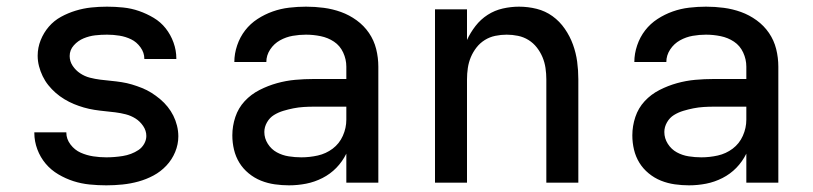

<svg xmlns="http://www.w3.org/2000/svg" viewBox="-20 -548 2440 576"><path d="M299 8Q274 8 249 5.5Q224 3 200.5 -4.5Q177 -12 155 -25Q133 -38 117 -57Q101 -76 92 -100Q83 -124 83 -149V-151H179V-150Q179 -131 191.5 -114.5Q204 -98 222 -90Q240 -82 259.5 -79Q279 -76 299 -76Q311 -76 323.5 -77Q336 -78 348.5 -80Q361 -82 373 -86.5Q385 -91 395.5 -98Q406 -105 412.5 -116.5Q419 -128 419 -140Q419 -156 409.5 -170Q400 -184 386.5 -192.5Q373 -201 357.5 -205Q342 -209 326 -211Q310 -213 294.5 -214.5Q279 -216 263 -218.5Q247 -221 231.5 -225.5Q216 -230 201.5 -236Q187 -242 173 -250.5Q159 -259 147 -269.5Q135 -280 125 -292.5Q115 -305 108 -319.5Q101 -334 97 -349.5Q93 -365 93 -381Q93 -405 102 -427.5Q111 -450 126.5 -468Q142 -486 163 -497.5Q184 -509 207 -516Q230 -523 253.5 -525.5Q277 -528 301 -528Q325 -528 349.5 -525.5Q374 -523 397 -515Q420 -507 441 -494.5Q462 -482 477 -463Q492 -444 500.5 -420.5Q509 -397 509 -373V-371H413V-372Q413 -390 401.5 -406Q390 -422 373.5 -430Q357 -438 338.5 -441Q320 -444 301 -444Q283 -444 265.5 -442Q248 -440 231 -433Q214 -426 201.5 -412Q189 -398 189 -380Q189 -364 198 -350.5Q207 -337 220.5 -328Q234 -319 249.5 -315Q265 -311 281 -309Q297 -307 313 -305.5Q329 -304 345 -301.5Q361 -299 376 -294.5Q391 -290 406 -284Q421 -278 434.5 -269.5Q448 -261 460.5 -250.5Q473 -240 483 -227.5Q493 -215 500 -201Q507 -187 511 -171Q515 -155 515 -139Q515 -115 505.5 -92Q496 -69 479 -51Q462 -33 440.5 -21.5Q419 -10 395.5 -3.5Q372 3 347.5 5.5Q323 8 299 8Z M847 8Q826 8 804.5 5Q783 2 763 -6Q743 -14 726 -28Q709 -42 698 -60Q687 -78 682 -99Q677 -120 677 -142Q677 -170 686 -197Q695 -224 714 -244.5Q733 -265 758.5 -278Q784 -291 811 -298.5Q838 -306 865.5 -308.5Q893 -311 921 -311H1019V-348Q1019 -370 1009.5 -390.5Q1000 -411 982 -423Q964 -435 942 -439.5Q920 -444 898 -444Q878 -444 858 -440.5Q838 -437 820 -427Q802 -417 790.5 -399.5Q779 -382 779 -362H683Q683 -387 691.5 -412Q700 -437 715.5 -457Q731 -477 752.5 -491Q774 -505 798 -513.5Q822 -522 847.5 -525Q873 -528 898 -528Q925 -528 951.5 -524.5Q978 -521 1003 -512Q1028 -503 1050 -487Q1072 -471 1087 -449Q1102 -427 1108.5 -401Q1115 -375 1115 -348V0H1019V-87Q1007 -63 989 -44.5Q971 -26 947.5 -14Q924 -2 898.5 3Q873 8 847 8ZM884 -76Q909 -76 933.5 -81.5Q958 -87 978 -102Q998 -117 1008.5 -140.5Q1019 -164 1019 -189V-228H921Q906 -228 890.5 -227Q875 -226 860 -223Q845 -220 830 -215.5Q815 -211 802 -203Q789 -195 781 -181Q773 -167 773 -152Q773 -133 783.5 -116.5Q794 -100 810.5 -91Q827 -82 846 -79Q865 -76 884 -76Z M1285 0V-520H1381V-428Q1391 -450 1406.5 -470Q1422 -490 1443 -503.5Q1464 -517 1488.5 -522.5Q1513 -528 1537 -528Q1564 -528 1590 -521.5Q1616 -515 1637.5 -499.5Q1659 -484 1674.5 -461.5Q1690 -439 1699 -414Q1708 -389 1711.5 -363Q1715 -337 1715 -310V0H1619V-310Q1619 -327 1616.5 -344Q1614 -361 1607.5 -376.5Q1601 -392 1590.5 -405.5Q1580 -419 1565.5 -428Q1551 -437 1534 -440.5Q1517 -444 1500 -444Q1483 -444 1466 -440.5Q1449 -437 1434.5 -428Q1420 -419 1409.5 -405.5Q1399 -392 1392.5 -376.5Q1386 -361 1383.5 -344Q1381 -327 1381 -310V0Z M2047 8Q2026 8 2004.5 5Q1983 2 1963 -6Q1943 -14 1926 -28Q1909 -42 1898 -60Q1887 -78 1882 -99Q1877 -120 1877 -142Q1877 -170 1886 -197Q1895 -224 1914 -244.5Q1933 -265 1958.5 -278Q1984 -291 2011 -298.5Q2038 -306 2065.5 -308.5Q2093 -311 2121 -311H2219V-348Q2219 -370 2209.5 -390.5Q2200 -411 2182 -423Q2164 -435 2142 -439.5Q2120 -444 2098 -444Q2078 -444 2058 -440.5Q2038 -437 2020 -427Q2002 -417 1990.5 -399.5Q1979 -382 1979 -362H1883Q1883 -387 1891.5 -412Q1900 -437 1915.5 -457Q1931 -477 1952.5 -491Q1974 -505 1998 -513.5Q2022 -522 2047.5 -525Q2073 -528 2098 -528Q2125 -528 2151.5 -524.5Q2178 -521 2203 -512Q2228 -503 2250 -487Q2272 -471 2287 -449Q2302 -427 2308.5 -401Q2315 -375 2315 -348V0H2219V-87Q2207 -63 2189 -44.5Q2171 -26 2147.5 -14Q2124 -2 2098.5 3Q2073 8 2047 8ZM2084 -76Q2109 -76 2133.5 -81.5Q2158 -87 2178 -102Q2198 -117 2208.5 -140.5Q2219 -164 2219 -189V-228H2121Q2106 -228 2090.5 -227Q2075 -226 2060 -223Q2045 -220 2030 -215.5Q2015 -211 2002 -203Q1989 -195 1981 -181Q1973 -167 1973 -152Q1973 -133 1983.5 -116.5Q1994 -100 2010.5 -91Q2027 -82 2046 -79Q2065 -76 2084 -76Z"/></svg>

Font: Iosevka Aile Medium
Style: Regular
Weight: 500
Designer: Belleve Invis
Foundry: Belleve Invis
Version: Version 27.3.5; ttfautohint (v1.8.4)